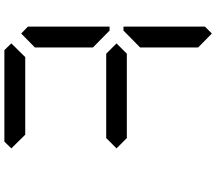

<svg xmlns="http://www.w3.org/2000/svg" viewBox="-74 -890 965 856"><g transform="rotate(90 408.0 -462.5)"><path d="M130 -75 99 -105V-469H117L130 -456L192 -395V-136ZM130 -544 117 -531H99V-894L130 -925L192 -864V-605ZM596 -546 642 -500 596 -454H220L174 -500L220 -546ZM642 -31 612 0H204L174 -31L235 -93H581Z"/></g></svg>

Font: DSEG7 Classic Mini
Style: Regular
Weight: 400
Designer: Keshikan(Twitter:@keshinomi_88pro)
Version: Version 0.46